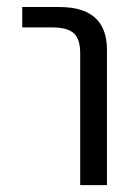

<svg xmlns="http://www.w3.org/2000/svg" viewBox="-20 -540 401 560"><path d="M44.9 -460V-519.5H153.3Q292 -519.5 292 -394.5V0H213.9V-384.8Q213.9 -425.8 195.3 -442.9Q176.8 -460 132.8 -460Z"/></svg>

Font: GenEi M Gothic v2 Regular
Style: Regular
Weight: 400
Version: Version 2.0